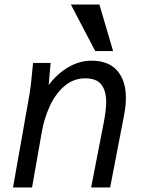

<svg xmlns="http://www.w3.org/2000/svg" viewBox="-20 -828 640 848"><path d="M120.5 -494.5Q124 -532 126 -550H203.5L195 -452.5Q233.5 -503.5 282.8 -531.8Q332 -560 384 -560Q458.5 -560 497.2 -516.5Q536 -473 536 -395.5Q536 -361 528.5 -322L466.5 0H382.5L438.5 -288Q449 -343 449 -377Q449 -426.5 427.8 -454.2Q406.5 -482 356.5 -482Q304 -482 264.2 -447.5Q224.5 -413 200 -359.5Q175.5 -306 165 -247L121.5 0H37.5L110 -410Q116 -443.5 120.5 -494.5ZM293 -808H419L479.5 -602.5H400.5Z"/></svg>

Font: JuliaMono
Style: Italic
Weight: 400
Italic angle: -9°
Monospace: yes
Designer: cormullion
Foundry: corm
Version: Version 0.057; ttfautohint (v1.8.4)